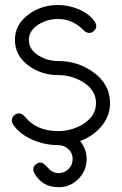

<svg xmlns="http://www.w3.org/2000/svg" viewBox="-20 -591 496 782"><path d="M428.2 -171.4Q428.2 -117.9 392.1 -75.2Q358.9 -36.6 306.4 -16.4Q332.8 15.6 332.8 57.1Q332.8 104 299.4 137.7Q266.1 171.4 218.8 171.4Q151.6 171.4 119.6 113.8Q115.7 106.4 115.7 99.1Q115.7 87.6 124.9 79.3Q134 71 145.5 71Q156.5 71 175.2 92.5Q193.8 114 218.8 114Q242.4 114 259.2 97.4Q275.9 80.8 275.9 57.1Q275.9 32.2 258.4 16.1Q241 0 216.3 0Q164.1 0 115.2 -20.5Q60.5 -43.9 34.4 -82.8Q28.1 -92.3 28.1 -100.6Q28.1 -111.6 37 -120.4Q45.9 -129.2 57.6 -129.2Q68.8 -129.2 80.1 -117.2Q85.4 -110.4 98.4 -97.7Q143.6 -57.1 216.3 -57.1Q272 -57.1 318.4 -85.4Q371.1 -118.7 371.1 -171.4Q371.1 -223.6 318.4 -256.6Q272 -285.2 216.3 -285.2Q149.7 -285.2 97.7 -322.5Q40.8 -363.8 40.8 -428.2Q40.8 -492.4 97.7 -533.2Q149.7 -570.6 216.3 -570.6Q258.8 -570.6 299.1 -553.7Q344 -535.4 365.5 -502.7Q372.1 -493.7 372.1 -485.1Q372.1 -473.6 363 -465.2Q354 -456.8 342.5 -456.8Q331.8 -456.8 320.1 -468.3Q275.4 -513.7 216.3 -513.7Q173.8 -513.7 138.7 -492.4Q97.7 -467.5 97.7 -428.2Q97.7 -388.4 138.7 -363.8Q173.8 -342.5 216.3 -342.5Q296.4 -342.5 358.6 -298.1Q428.2 -248.3 428.2 -171.4Z"/></svg>

Font: EnergyBar
Style: Regular
Weight: 400
Italic angle: -10°
Version: 1.0 2000-03-28